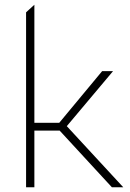

<svg xmlns="http://www.w3.org/2000/svg" viewBox="-20 -790 548 810"><path d="M90 0V-738L125 -770V-272H230L411 -490H457L246 -239H125V0ZM452 0 228 -243 257 -263 500 0Z"/></svg>

Font: REM Medium Thin
Style: Regular
Weight: 250
Version: Version 1.005;gftools[0.9.28]